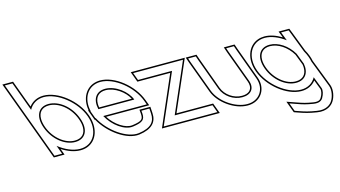

<svg xmlns="http://www.w3.org/2000/svg" viewBox="-368 -1236 3444 1947"><g transform="rotate(-15 1354.0 -263.0)"><path d="M-43.6 -281 -219.9 -759 -234.7 -799H-154.7L-139.9 -759L-41 -490.9C-12 -546.8 42.7 -582.5 115 -583C260 -583 438.7 -440 496.4 -281C555.4 -121 483.7 21 337.4 20C264.6 20 183.7 -15.5 113.7 -71.2L132.6 -20L147.4 20H67.4L52.6 -20ZM36.4 -281C84.3 -151 200.2 -59 307.9 -60C416.9 -60 465.7 -150 416.4 -281C368.4 -411 254.9 -502 144.5 -503C35.5 -503 -11.9 -412 36.4 -281ZM-256.2 -814 56.9 35H168.9L144.8 -30.3C206.5 9.9 274 35 337.3 35C363.6 35.2 388.2 31 410.2 22.9C519.8 -17.3 561.1 -148.7 510.5 -286.1C450.9 -450.4 268.5 -598 114.9 -598C49.4 -597.5 -3.5 -569.6 -37.5 -524.7L-144.2 -814ZM50.4 -286.2C38.3 -319.2 32.6 -349.2 32.5 -375C32.2 -446.2 71.9 -488 144.4 -488C246.6 -487.1 356 -401.3 402.3 -275.8C414.9 -242.4 420.6 -212.4 420.6 -186.6C420.7 -116.3 380.6 -75 307.8 -75C208.4 -74.1 96.7 -160.7 50.4 -286.2Z M619.5 -321H996.6C963.4 -411 849.9 -502 739.5 -503C642.1 -503 594.9 -429.5 619.5 -321ZM569.3 -241H566.1L551.4 -281L536.6 -321H539.2C505 -464.5 578.4 -582.1 710 -583C855 -583 1032.4 -441 1091.4 -281L1106.1 -241H1066.1H649.3C707.5 -130.8 826.7 -46.6 913.9 -60H914.9C1022.3 -75 1043.1 -100 1039.2 -165L1036.8 -193H1120.8L1124 -141C1130.1 -54 1085.7 2 954.4 20C827.8 37.4 645.4 -94.1 569.3 -241ZM631.8 -336C629.1 -351.2 628.1 -362.5 628.1 -374.8C628.1 -445.9 667.2 -488 739.4 -488C834.2 -487.1 934.6 -412.6 973.7 -336ZM560.3 -226C641.4 -78 822.2 53.3 956.4 34.9C1092.1 16.3 1145.7 -46.4 1139 -142L1134.9 -208H1020.5L1024.2 -163.9C1027.6 -107.6 1017.1 -89.6 913.8 -75H912.7L911.6 -74.8C839.9 -63.8 734.8 -130.9 675.2 -226H1127.6L1105.4 -286.2C1044.5 -451.3 863.5 -598 710 -598C697.1 -597.9 685 -596.8 673.2 -594.7C558.1 -574.5 498 -464 520.8 -336H515.1L555.7 -226Z M1124.5 -503H1084.5L1055 -583H1095H1495H1535H1578L1550 -518L1350.9 -60H1707.9H1747.9L1777.4 20H1737.4H1297.4H1257.4H1214.4L1242.4 -45L1441.5 -503ZM1074 -488H1418.6L1228.6 -50.9L1191.6 35H1798.9L1758.3 -75H1373.7L1563.7 -512.1L1600.8 -598H1033.5Z M1644.8 -543 1631.4 -582H1712.4L1726.1 -542L1848.7 -207C1880.4 -121 1970.2 -59 2062.9 -60C2156.9 -60 2201.4 -121 2168.7 -207L2044.8 -543L2031.4 -582H2112.4L2126.1 -542L2248.7 -207C2292.9 -87 2219.7 21 2092.4 20C1966.4 20 1814.7 -85 1768.7 -207ZM1630.6 -538 1754.6 -201.8C1803 -73.3 1959.4 35 2092.3 35C2118.9 35.2 2143.8 30.9 2165.9 22.8C2257.5 -10.9 2300.7 -109.1 2262.8 -212.2L2140.3 -547L2123.1 -597H2010.4L2030.6 -538L2154.6 -201.7C2161.3 -184 2164.3 -168.2 2164.3 -154.2C2164.4 -107 2131 -75 2062.8 -75C1976.5 -74.1 1892.2 -132.4 1862.8 -212.2L1740.3 -547L1723.1 -597H1610.4Z M2276 -282C2217.4 -441 2291.4 -582 2435 -583C2503.2 -583 2578.9 -551.3 2646 -501.3L2626.4 -552L2610.3 -593H2690.3L2705.7 -554L2785.6 -346.4C2797.8 -325.5 2808.1 -303.9 2816 -282C2822.7 -263.8 2827.7 -245.8 2831.2 -228.2L2941 57C2959.8 108 2940.6 178 2920.1 209C2901.9 241 2851.5 286 2755.2 269C2674.4 256 2636.4 245 2566.1 220L2537.4 210L2505.7 124L2568.8 146C2636.7 170 2667 179 2740.4 191C2802.1 201 2828.4 180 2842.8 154L2842.4 153C2858.8 127 2871 84 2861 57L2812.6 -68.6C2783.6 -14.1 2729.7 20.5 2657.4 20C2512.4 20 2335 -122 2276 -282ZM2356 -282C2403.9 -152 2520.2 -59 2627.9 -60C2721 -60 2769.9 -126.4 2751.4 -227.5L2706.7 -343.7C2650.2 -439.1 2556.3 -502.2 2464.5 -503C2355.5 -503 2308.4 -411 2356 -282ZM2261.9 -276.8C2322.8 -111.7 2503.9 35 2657.3 35C2722.8 35.4 2775.8 8 2809.3 -35.6L2847 62.3C2854.1 81.7 2844.6 121.5 2829.7 145L2825.8 151.3L2826.2 152.4C2814.1 170.4 2794.9 184.6 2742.9 176.2C2669.9 164.3 2641.7 155.9 2573.8 131.8L2480.7 99.4L2525.8 221.8L2561.1 234.1C2631.5 259.2 2671.6 270.7 2752.7 283.8C2855.1 301.9 2912.1 252.9 2932.9 216.9C2955.9 181.6 2976.3 109.2 2955.1 51.7L2845.6 -232.4C2841.8 -251.7 2836.9 -268.6 2830.1 -287.1C2822 -309.6 2811.4 -331.7 2799.2 -352.9L2719.7 -559.4L2700.5 -608H2588.3L2612.5 -546.6L2614.8 -540.5C2555.9 -576.4 2494.1 -598 2435 -598C2409.8 -597.8 2386.6 -593.7 2365.5 -586C2255.5 -546 2211 -414.8 2261.9 -276.8ZM2370.1 -287.2C2358.1 -319.5 2352.6 -349 2352.5 -374.6C2352.3 -445.6 2391.9 -488 2464.4 -488C2549.2 -487.2 2638.6 -428.1 2693.1 -337.2L2736.9 -223.4C2739.3 -209.7 2740.3 -199.1 2740.3 -187.8C2740.6 -116.8 2700.6 -75 2627.8 -75C2528.5 -74.1 2416.4 -161.6 2370.1 -287.2Z"/></g></svg>

Font: Nordica Plus
Style: NordicaClassicLightOpOblOl
Weight: 300
Version: Version 1.01